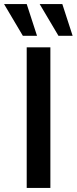

<svg xmlns="http://www.w3.org/2000/svg" viewBox="-43 -929 379 949"><path d="M-23 -909H89L140 -752H70ZM153 -909H265L316 -752H246ZM89 0V-695H206V0Z"/></svg>

Font: Coval
Style: Medium
Weight: 500
Foundry: Context Ltd
Version: Version 001.000